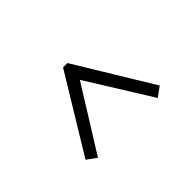

<svg xmlns="http://www.w3.org/2000/svg" viewBox="-81 -621 622 622"><g transform="rotate(45 230.0 -310.0)"><path d="M352 -480 376 -447 132 -295V-325L376 -173L352 -140L89 -300V-320Z"/></g></svg>

Font: Kalnia Thin Medium
Style: Regular
Weight: 500
Version: Version 1.105